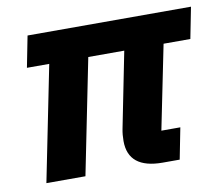

<svg xmlns="http://www.w3.org/2000/svg" viewBox="-64 -602 788 678"><g transform="rotate(-10 330.5 -262.5)"><path d="M528 0H467Q344 0 344 -99Q344 -122 348 -142L402 -413H273L190 0H50L133 -413H53L75 -525H661L639 -413H543L482 -112H550Z"/></g></svg>

Font: Aneliza
Style: Bold Italic
Weight: 700
Italic angle: -11.31°
Designer: Mike Abbink, Paul van der Laan, Pieter van Rosmalen
Foundry: Bold Monday
Version: Version 3.0